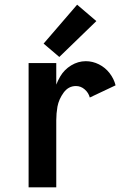

<svg xmlns="http://www.w3.org/2000/svg" viewBox="-20 -799 540 819"><path d="M102 0V-530H220V-438Q227 -456 237 -473Q254 -502 283.5 -520Q313 -538 346 -538Q375 -538 402 -524.5Q429 -511 447.5 -487Q466 -463 473 -435L363 -383Q358 -403 341.5 -417.5Q325 -432 304 -432Q272 -432 251.5 -404Q231 -376 225 -344Q220 -315 220 -286V0ZM233 -556 166 -613 309 -779 391 -709Z"/></svg>

Font: Iosevka SS01
Style: Bold
Weight: 700
Monospace: yes
Designer: Belleve Invis
Foundry: Belleve Invis
Version: 2.3.3; ttfautohint (v1.8.3)